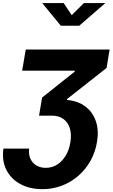

<svg xmlns="http://www.w3.org/2000/svg" viewBox="-27 -1062 760 1297"><path d="M-3.9 -58.1H169.9Q165 -20 178.2 9.5Q191.4 39.1 218.5 55.4Q245.6 71.8 282.2 71.8Q325.7 71.8 360.1 49.3Q394.5 26.9 417.5 -11.7Q440.4 -50.3 448.2 -100.1Q457.5 -156.2 444.3 -196.8Q431.2 -237.3 399.7 -259.3Q368.2 -281.2 322.3 -280.8H236.8L257.3 -402.8L478 -578.6V-584.5H122.6L147 -727.5H713.4L692.9 -603L426.8 -393.6L425.3 -386.7Q499.5 -380.4 549.6 -342.5Q599.6 -304.7 620.6 -243.2Q641.6 -181.6 628.4 -103.5Q616.7 -33.7 584 24.7Q551.3 83 502 125.7Q452.6 168.5 391.1 192.1Q329.6 215.8 260.7 215.8Q172.9 215.8 109.1 180.7Q45.4 145.5 15.1 83.5Q-15.1 21.5 -3.9 -58.1ZM402.8 -1041.5 457.5 -959.5 540 -1041.5H682.1L681.6 -1038.6L508.3 -888.2H383.8L260.3 -1038.6L260.7 -1041.5Z"/></svg>

Font: Inter 16pt ExtraBold
Style: Italic
Weight: 800
Italic angle: -9.3988°
Version: Version 4.001;git-66647c0bb